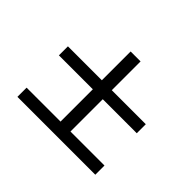

<svg xmlns="http://www.w3.org/2000/svg" viewBox="-115 -813 887 887"><g transform="rotate(45 328.5 -369.0)"><path d="M74.2 -109.9V-169.9H295.9V-380.9H74.2V-439.9H295.9V-627.9H360.8V-439.9H583V-380.9H360.8V-169.9H583V-109.9Z"/></g></svg>

Font: Poppins Light
Style: Regular
Weight: 300
Designer: Ninad Kale (Devanagari), Jonny Pinhorn (Latin)
Foundry: Indian Type Foundry
Version: 4.004